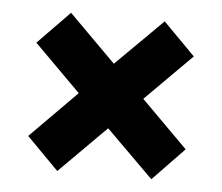

<svg xmlns="http://www.w3.org/2000/svg" viewBox="-38 -571 563 486"><g transform="rotate(5 243.0 -328.0)"><path d="M124 -127 43 -209 161 -328 43 -446 124 -529 243 -410 362 -528 443 -446 325 -328 443 -210 363 -127 243 -246Z"/></g></svg>

Font: Bricolage Grotesque 48pt Bricolage Grotesque 48pt Regular
Style: Bold
Weight: 700
Designer: Mathieu Triay
Foundry: Atelier Triay
Version: Version 1.000; ttfautohint (v1.8.4.7-5d5b);gftools[0.9.32]